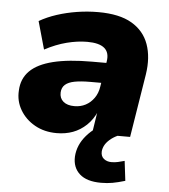

<svg xmlns="http://www.w3.org/2000/svg" viewBox="-52 -556 706 804"><g transform="rotate(5 301.5 -153.5)"><path d="M199 11Q147 11 107 -11.5Q67 -34 45 -71.5Q23 -109 26 -153Q28 -203 60.5 -235.5Q93 -268 157.5 -284Q222 -300 321 -300H396L383 -215H321Q281 -215 255 -210Q229 -205 215.5 -193Q202 -181 201 -160Q200 -136 216.5 -122Q233 -108 263 -108Q289 -108 310 -119Q331 -130 345.5 -150.5Q360 -171 364 -198L382 -307Q388 -344 366 -362.5Q344 -381 294 -381Q253 -381 208 -369.5Q163 -358 116 -333L83 -450Q116 -469 156 -482Q196 -495 240 -502Q284 -509 329 -509Q418 -509 470 -478.5Q522 -448 541.5 -393.5Q561 -339 550 -267L507 0H347L362 -97H365Q349 -60 323.5 -36Q298 -12 267 -0.5Q236 11 199 11ZM402 202Q342 202 312 175Q282 148 284 102Q287 53 322 12.5Q357 -28 409 -48L454 0Q435 9 421.5 21Q408 33 401.5 45.5Q395 58 394 71Q393 91 406 101.5Q419 112 438 112Q453 112 465.5 109Q478 106 493 102L503 185Q473 194 450.5 198Q428 202 402 202Z"/></g></svg>

Font: Nunito Sans 10pt Black
Style: Italic
Weight: 900
Italic angle: -9°
Designer: Vernon Adams
Foundry: Vernon Adams
Version: Version 3.101;gftools[0.9.27]